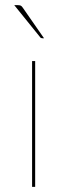

<svg xmlns="http://www.w3.org/2000/svg" viewBox="-20 -728 262 748"><path d="M117 -490V0H105V-490ZM48.5 -708Q57 -708 61 -706Q65 -704 69.5 -697L151.5 -579H144.5Q139 -579 136.5 -583L35.5 -708Z"/></svg>

Font: Lato TR Hairline
Style: Regular
Weight: 250
Designer: Lukasz Dziedzic
Foundry: Lukasz Dziedzic
Version: Version 1.104 2013